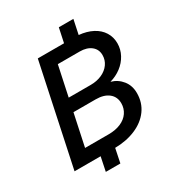

<svg xmlns="http://www.w3.org/2000/svg" viewBox="-207 -927 1065 1154"><g transform="rotate(-30 325.0 -350.0)"><path d="M207 0H26L174 -698H356L377 -797H478L457 -697Q511 -692 551 -671Q591 -650 612.5 -615.5Q634 -581 634 -538Q634 -496 614 -459Q594 -422 559.5 -396Q525 -370 482 -358Q528 -345 557 -308.5Q586 -272 586 -220Q586 -154 550 -104.5Q514 -55 450.5 -28Q387 -1 308 0L288 97H187ZM315 -90Q363 -90 399 -105.5Q435 -121 454.5 -149.5Q474 -178 474 -214Q474 -259 441.5 -285Q409 -311 352 -311H198L151 -90ZM370 -401Q413 -401 447.5 -416.5Q482 -432 501.5 -459.5Q521 -487 521 -521Q521 -561 491.5 -584.5Q462 -608 413 -608H261L217 -401Z"/></g></svg>

Font: Azeret Mono
Style: Italic
Weight: 400
Italic angle: -12°
Designer: Martin Vácha
Foundry: Displaay
Version: Version 1.000; Glyphs 3.0.3, build 3074